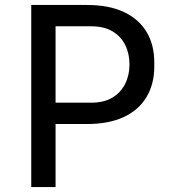

<svg xmlns="http://www.w3.org/2000/svg" viewBox="-20 -754 680 774"><path d="M329 -254H184V-340H347Q399 -340 433 -360.5Q467 -381 484.5 -416Q502 -451 502 -494Q502 -538 484.5 -573Q467 -608 433 -628Q399 -648 347 -648H184V-734H329Q419 -734 479.5 -705.5Q540 -677 571 -625Q602 -573 602 -502V-486Q602 -416 571 -363.5Q540 -311 479.5 -282.5Q419 -254 329 -254ZM204 0H106V-734H204Z"/></svg>

Font: Sora Variable
Style: Regular
Weight: 400
Designer: Jonathan Barnbrook, Julián Moncada
Foundry: Barnbrook Fonts
Version: Version 2.000